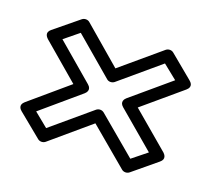

<svg xmlns="http://www.w3.org/2000/svg" viewBox="-94 -718 850 765"><g transform="rotate(20 330.5 -335.5)"><path d="M88 -182 245 -316C251 -321 265 -337 245 -354L88 -488L148 -537L310 -399C319 -391 333 -392 342 -399L505 -537L566 -488L408 -354C402 -349 388 -333 408 -316L566 -182L505 -133L342 -270C332 -278 319 -277 310 -270L148 -133ZM33 -201C12 -183 27 -168 33 -163L133 -81C141 -74 155 -73 165 -81L326 -218L489 -81C497 -74 511 -73 521 -81L620 -163C641 -180 626 -196 621 -201L463 -335L621 -469C642 -487 626 -502 620 -507L521 -589C513 -596 499 -597 489 -589L326 -451L165 -589C157 -596 143 -597 133 -589L33 -507C12 -490 28 -474 33 -469L190 -335Z"/></g></svg>

Font: Asimov
Style: XWidOu
Weight: 500
Designer: Google
Version: Version 2.000980; 2014